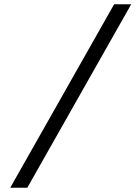

<svg xmlns="http://www.w3.org/2000/svg" viewBox="-20 -770 640 900"><path d="M28 110 515 -750H595L108 110Z"/></svg>

Font: Geist Mono
Style: Italic
Weight: 400
Italic angle: -12°
Monospace: yes
Designer: Basement.studio, Andrés Briganti, Mateo Zaragoza
Foundry: Basement.studio, Vercel, Andrés Briganti, Guido Ferreyra, Mateo Zaragoza
Version: Version 1.500